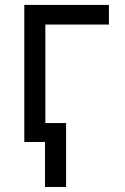

<svg xmlns="http://www.w3.org/2000/svg" viewBox="-20 -565 499 764"><path d="M413.4 -545.5V-467.3H160.5V0H76.7V-545.5ZM242.9 -75.3V179H159.1V-75.3Z"/></svg>

Font: InterMG
Style: Regular
Weight: 400
Designer: Rasmus Andersson
Foundry: rsms
Version: Version 3.019;December 26, 2023;FontCreator 15.0.0.2955 64-b